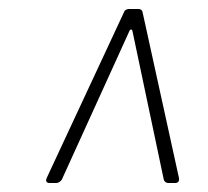

<svg xmlns="http://www.w3.org/2000/svg" viewBox="-20 -720 463 428"><path d="M91 -312H105C110 -312 115 -315 118 -320L269 -652C271 -655 274 -655 275 -652L345 -320C346 -315 351 -312 355 -312H370C377 -312 380 -316 379 -323L298 -692C297 -698 293 -700 288 -700H268C263 -700 258 -698 256 -692L84 -323C81 -316 84 -312 91 -312Z"/></svg>

Font: Barlow Condensed ExtraLight
Style: Italic
Weight: 275
Width: 3
Italic angle: -7°
Designer: Jeremy Tribby
Foundry: Tribby Type
Version: Version 1.422;hotconv 1.0.109;makeotfexe 2.5.65596